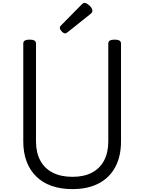

<svg xmlns="http://www.w3.org/2000/svg" viewBox="-20 -1289 998 1328"><path d="M481 19Q401 19 338 -3Q275 -25 231 -68Q187 -111 164 -172Q141 -233 141 -311V-988Q141 -1002 152 -1008.5Q163 -1015 185 -1015Q207 -1015 218 -1008.5Q229 -1002 229 -988V-311Q229 -234 258.5 -179Q288 -124 344.5 -95Q401 -66 481 -66Q561 -66 616 -95Q671 -124 700 -179Q729 -234 729 -311V-988Q729 -1002 740 -1008.5Q751 -1015 773 -1015Q817 -1015 817 -988V-311Q817 -207 777 -133Q737 -59 662 -20Q587 19 481 19ZM431 -1058Q420 -1058 407 -1071.5Q394 -1085 394 -1095Q394 -1099 395 -1103Q396 -1107 402 -1113L545 -1258Q550 -1263 554.5 -1266Q559 -1269 565 -1269Q574 -1269 587 -1260Q600 -1251 609.5 -1239Q619 -1227 619 -1216Q619 -1209 616.5 -1204Q614 -1199 604 -1191L450 -1068Q444 -1064 439.5 -1061Q435 -1058 431 -1058Z"/></svg>

Font: Playwrite NG Modern
Style: Regular
Weight: 400
Designer: Veronika Burian, José Scaglione
Foundry: TypeTogether
Version: Version 1.002